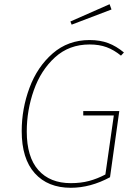

<svg xmlns="http://www.w3.org/2000/svg" viewBox="-20 -881 645 911"><path d="M568 -632 554 -617Q521 -644 486 -657Q451 -670 405 -670Q308 -670 241 -609Q174 -548 140.5 -453Q107 -358 107 -257Q107 -136 162 -74Q217 -12 316 -12Q364 -12 403 -22.5Q442 -33 480 -53L520 -333H375V-354H546L502 -40Q409 10 316 10Q207 10 145 -59Q83 -128 83 -259Q83 -365 120 -464.5Q157 -564 230 -627.5Q303 -691 405 -691Q455 -691 493.5 -676.5Q532 -662 568 -632ZM509 -836 320 -764 314 -779 500 -861Z"/></svg>

Font: FiraGO Thin
Style: Italic
Weight: 100
Italic angle: -8°
Designer: bBox Type GmbH
Foundry: bBox Type GmbH
Version: Version 1.001